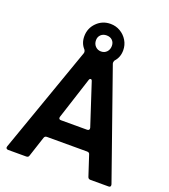

<svg xmlns="http://www.w3.org/2000/svg" viewBox="-166 -1064 1042 1182"><g transform="rotate(20 355.0 -472.5)"><path d="M26 0Q18 0 14 -5Q10 -10 13 -19L260 -719Q261 -722 261 -726Q261 -733 256 -741Q227 -772 227 -818Q227 -871 264 -908Q301 -945 354 -945Q389 -945 418 -928Q447 -911 464.5 -882Q482 -853 482 -818Q482 -772 453 -741Q447 -728 450 -719L696 -19Q697 -16 697 -12Q697 0 684 0H565Q551 0 547 -13L504 -144Q501 -157 486 -157H223Q209 -157 205 -144L162 -13Q159 0 144 0ZM407 -820Q407 -842 393 -856Q379 -870 355 -870Q332 -870 317.5 -856Q303 -842 303 -820Q303 -796 318 -780.5Q333 -765 355 -765Q378 -765 392.5 -780.5Q407 -796 407 -820ZM440 -283Q449 -283 452.5 -288Q456 -293 454 -301L365 -573Q362 -584 355 -584Q347 -584 344 -573L256 -301Q255 -299 255 -295Q255 -283 269 -283Z"/></g></svg>

Font: Open Sauce Two
Style: Bold
Weight: 700
Designer: Alfredo Marco Pradil
Foundry: Creative Sauce Fz LLC
Version: Version 1.477